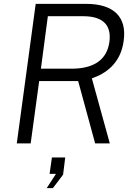

<svg xmlns="http://www.w3.org/2000/svg" viewBox="-20 -743 694 995"><path d="M549 0 456 -337C525 -360 606 -413 621 -532C638 -654 571 -723 426 -723H165L67 0H139L183 -323H385L473 0ZM350 -387H192L228 -659H411C509 -659 559 -617 547 -526C534 -431 464 -387 350 -387ZM222 232H254L307 162L318 73H249L237 158H270Z"/></svg>

Font: United Sans Light
Style: Italic
Weight: 300
Italic angle: -8°
Designer: Pablo Impallari, Rodrigo Fuenzalida (Modified by Dan O. Williams)
Version: Version 1.000;PS 001.000;hotconv 1.0.88;makeotf.lib2.5.64775